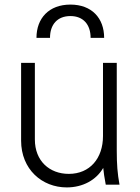

<svg xmlns="http://www.w3.org/2000/svg" viewBox="-20 -805 612 837"><path d="M271 12C342 12 400 -21 430 -73C432 -53 435 -31 441 0H501C492 -49 489 -88 489 -149V-531H429V-212C429 -115 372 -47 280 -47C196 -47 132 -103 132 -197V-531H72V-192C72 -67 163 12 271 12ZM139 -640H198C198 -698 230 -735 287 -735C343 -735 375 -698 375 -640H434C434 -726 380 -785 287 -785C193 -785 139 -725 139 -640Z"/></svg>

Font: Mluvka Light
Style: Regular
Weight: 300
Designer: Modified by Jiří Krblich, Original typeface by Gumpita Rahayu
Foundry: Gumpita Rahayu & Jiří Krblich
Version: Version 2.000;Glyphs 3.1.1 (3134)